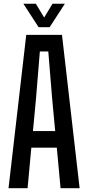

<svg xmlns="http://www.w3.org/2000/svg" viewBox="-20 -982 460 1002"><path d="M24.5 0 117 -800H303.5L395.5 0H296L276.5 -211.5H143.5L124 0ZM152 -298H268L252 -469L232 -713.5H188L168 -469ZM181.5 -840 102 -962.5H167L210.5 -890.5L254 -962.5H318.5L239 -840Z"/></svg>

Font: Big Shoulders Text Thin SemiBold
Style: Regular
Weight: 600
Version: Version 2.002